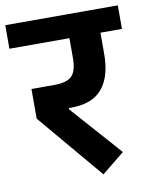

<svg xmlns="http://www.w3.org/2000/svg" viewBox="-101 -759 660 835"><g transform="rotate(-10 228.5 -341.5)"><path d="M44 -274V-405H145Q201 -405 223 -427.5Q245 -450 245 -507V-594H-20V-698H477V-594H382V-500Q382 -401 338 -348Q294 -295 200 -295H190V-289L388 -66L288 15Z"/></g></svg>

Font: IBM Plex Sans Devanagari
Style: Bold
Weight: 700
Designer: Mike Abbink, Paul van der Laan, Pieter van Rosmalen, Erin McLaughlin
Foundry: Bold Monday
Version: Version 1.1